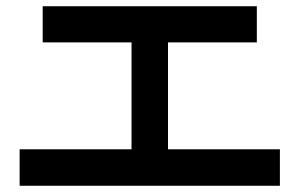

<svg xmlns="http://www.w3.org/2000/svg" viewBox="-20 -588 960 616"><path d="M878 -109V8H43V-109H402V-452H117V-568H804V-452H519V-109Z"/></svg>

Font: LINE Seed Sans KR Bold
Style: Regular
Weight: 700
Designer: LINE BX Design & Sandoll Inc & Dalton Maag Ltd
Foundry: Sandoll Inc.
Version: Version 1.000